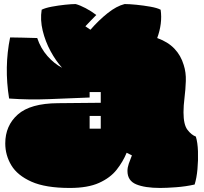

<svg xmlns="http://www.w3.org/2000/svg" viewBox="-20 -895 1007 949"><path d="M325 34Q205 34 135.5 3Q66 -28 36 -78Q6 -128 6 -186Q6 -274 68 -329Q130 -384 266 -385L478 -387V-440H423V-413Q321 -409 222 -405Q123 -401 25 -408Q0 -564 30 -710Q55 -710 89.5 -709Q124 -708 164 -707Q181 -656 214.5 -618Q248 -580 287 -560Q256 -594 230 -642Q204 -690 191 -743.5Q178 -797 186 -847Q204 -856 236 -862Q268 -868 301 -871.5Q334 -875 354 -875Q376 -869 403.5 -854.5Q431 -840 456 -821Q443 -808 429.5 -794Q416 -780 402 -765L427 -748Q468 -795 512 -830Q556 -865 596 -875Q619 -875 654 -871.5Q689 -868 723 -862Q757 -856 774 -847Q779 -813 774.5 -777.5Q770 -742 757 -707Q810 -688 842 -654.5Q874 -621 888 -574Q900 -537 898.5 -494.5Q897 -452 892 -412Q887 -372 887 -340Q887 -279 906.5 -253.5Q926 -228 948 -220Q957 -191 958.5 -147Q960 -103 956 -59Q952 -15 942 17Q898 27 850 30.5Q802 34 772 34Q696 34 653 16Q610 -2 610 -50Q610 -67 616.5 -86Q623 -105 632 -127L606 -140Q588 -96 556.5 -56Q525 -16 469.5 9Q414 34 325 34ZM423 -259H478V-322H423Z"/></svg>

Font: Oi
Style: Regular
Weight: 400
Designer: Kostas Bartsokas, Mohamad Dakak
Foundry: Foundry5
Version: Version 4.000